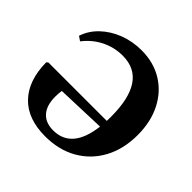

<svg xmlns="http://www.w3.org/2000/svg" viewBox="-191 -964 1165 1165"><g transform="rotate(45 392.0 -381.0)"><path d="M345.5 10.5Q196 10.5 115.5 -73.2Q35 -157 33 -311.5L43 -320.5H544.5Q545 -338 545 -356.5Q545 -669 333.5 -669Q260.5 -669 196.8 -637Q133 -605 88.5 -547L60 -566.5Q80 -627.5 128.8 -674Q177.5 -720.5 245.5 -746.8Q313.5 -773 391 -773Q494.5 -773 572.5 -725.2Q650.5 -677.5 694.2 -591.8Q738 -506 738 -392Q738 -272 689 -181.2Q640 -90.5 551.8 -40Q463.5 10.5 345.5 10.5ZM219 -203Q219 -129 254 -89.2Q289 -49.5 355 -49.5Q513.5 -49.5 540 -267L223 -256Q219 -231 219 -203Z"/></g></svg>

Font: Libre Caslon Text
Style: Bold
Weight: 700
Designer: Pablo Impallari, Rodrigo Fuenzalida, Katja Schimmel
Foundry: Pablo Impallari, Rodrigo Fuenzalida
Version: Version 2.000